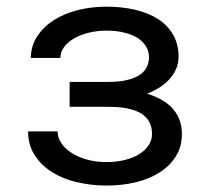

<svg xmlns="http://www.w3.org/2000/svg" viewBox="-20 -558 640 587"><path d="M65.9 -156.2Q65.9 -116.7 84.2 -86.7Q102.5 -56.6 131.3 -37.1Q165.5 -13.2 211.4 -2Q257.3 9.3 305.2 9.3Q354 9.3 396 -1Q438 -11.2 469.2 -31.7Q500.5 -51.8 518.3 -81.1Q536.1 -110.4 536.1 -148.4Q536.1 -173.8 527.6 -194.6Q519 -215.3 502.9 -231.4Q489.3 -244.6 470.9 -254.6Q452.6 -264.6 429.7 -271.5Q445.8 -277.8 460 -285.9Q474.1 -293.9 484.9 -303.2Q504.4 -319.8 515.1 -340.3Q525.9 -360.8 525.9 -384.3Q525.9 -422.4 509.8 -450.9Q493.7 -479.5 464.4 -499Q435.1 -518.1 394.5 -527.8Q354 -537.6 305.2 -537.6Q258.8 -537.6 217 -526.9Q175.3 -516.1 144 -496.1Q112.3 -475.6 93.5 -446.5Q74.7 -417.5 74.2 -380.9H164.6Q164.6 -398.9 176 -414.3Q187.5 -429.7 207 -440.9Q226.1 -451.7 251.5 -458Q276.9 -464.4 305.2 -464.4Q336.9 -464.4 361.3 -458Q385.7 -451.7 402.3 -440.9Q418.5 -429.7 427 -415Q435.5 -400.4 435.5 -383.8Q435.5 -367.2 429.2 -354Q422.9 -340.8 410.6 -331.5Q401.9 -325.2 390.4 -320.3Q378.9 -315.4 364.7 -312.5Q353.5 -310.1 339.8 -308.8Q326.2 -307.6 310.5 -307.6H192.9V-231.4H310.5Q325.7 -231.4 339.8 -230.5Q354 -229.5 366.2 -227.1Q378.4 -224.6 389.2 -221.2Q399.9 -217.8 408.7 -212.9Q426.3 -202.6 435.5 -186.8Q444.8 -170.9 444.8 -148.4Q444.8 -130.4 434.8 -114.7Q424.8 -99.1 406.7 -87.4Q388.2 -75.7 362.3 -69.1Q336.4 -62.5 305.2 -62.5Q273.4 -62.5 246.1 -70.1Q218.8 -77.6 198.7 -90.8Q178.7 -103.5 167.5 -120.4Q156.2 -137.2 156.2 -156.2Z"/></svg>

Font: Roboto Mono
Style: Regular
Weight: 400
Monospace: yes
Designer: Google
Version: Version 3.000